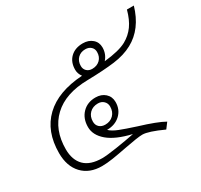

<svg xmlns="http://www.w3.org/2000/svg" viewBox="-133 -780 1008 963"><g transform="rotate(-30 371.5 -298.0)"><path d="M743 -608Q709 -491 620 -443Q574 -418 512 -410Q450 -402 355 -400Q226 -398 156.5 -332.5Q87 -267 87 -154Q87 -92 121 -58Q155 -24 224 -24Q249 -24 308.5 -33Q368 -42 417 -52Q327 -73 283 -110.5Q239 -148 239 -195Q239 -244 268.5 -274.5Q298 -305 345 -305Q379 -305 400.5 -285.5Q422 -266 422 -235Q422 -191 392 -163Q362 -135 315 -135Q331 -119 364 -106Q397 -93 456 -74Q555 -44 597 -20L573 12Q490 -26 456 -26Q430 -26 353 -11Q302 -1 266.5 4.5Q231 10 203 10Q131 10 89.5 -34Q48 -78 48 -154Q48 -280 123.5 -352Q199 -424 342 -433Q327 -453 327 -476Q327 -520 354 -546Q381 -572 426 -572Q459 -572 480.5 -553.5Q502 -535 502 -505Q502 -467 477 -439Q564 -448 606 -471Q642 -491 665.5 -523.5Q689 -556 703 -608ZM361 -478Q361 -460 373 -448.5Q385 -437 404 -437Q432 -437 449.5 -454Q467 -471 467 -499Q467 -517 454.5 -528.5Q442 -540 422 -540Q395 -540 378 -523Q361 -506 361 -478ZM321 -162Q350 -162 368.5 -180.5Q387 -199 387 -229Q387 -248 374 -260.5Q361 -273 341 -273Q311 -273 292.5 -254.5Q274 -236 274 -206Q274 -186 287 -174Q300 -162 321 -162Z"/></g></svg>

Font: Sarabun Thin
Style: Italic
Weight: 250
Italic angle: -10°
Designer: Suppakit Chalermlarp | Katatrad Co.,Ltd.
Foundry: Cadson Demak Co.,Ltd.
Version: Version 1.000; ttfautohint (v1.6)